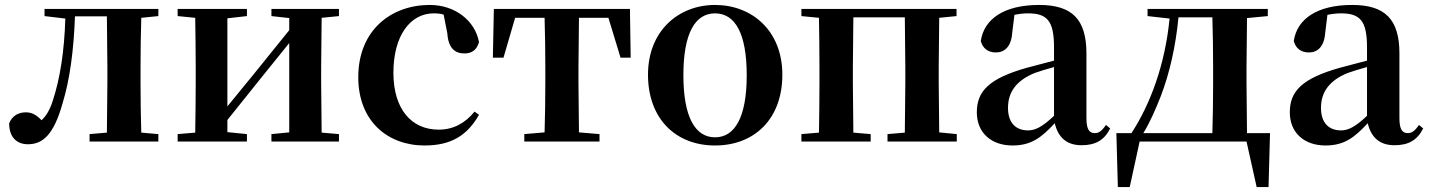

<svg xmlns="http://www.w3.org/2000/svg" viewBox="-20 -572 5775 776"><path d="M411 0H620V-30L551 -36C549 -94 548 -179 548 -235V-301C548 -357 549 -442 551 -500L620 -507V-536H160V-507L244 -497C240 -365 223 -255 193 -164C181 -127 167 -104 148 -86C128 -107 109 -118 85 -118C55 -118 30 -105 17 -74C17 -18 47 11 93 11C151 11 197 -25 233 -155C262 -249 278 -368 283 -506H412L414 -301V-235L412 -36L342 -30V0Z M1077 -507 1149 -499V-450L1007 -274L899 -142V-498L978 -507V-536H698V-507L769 -500C770 -442 771 -357 771 -301V-235C771 -179 770 -94 769 -36L698 -30V0H978V-30L899 -38V-87L1036 -258L1149 -398V-37L1077 -30V0H1350V-30L1280 -36L1278 -235V-301L1280 -500L1350 -507V-536H1077Z M1696 16C1803 16 1868 -24 1916 -108L1898 -121C1860 -74 1812 -48 1753 -48C1642 -48 1570 -132 1570 -278C1570 -429 1639 -518 1733 -518C1747 -518 1760 -517 1773 -513L1788 -437C1792 -376 1820 -356 1857 -356C1887 -356 1907 -370 1916 -402C1900 -488 1820 -552 1717 -552C1561 -552 1428 -450 1428 -260C1428 -83 1546 16 1696 16Z M2180 0H2403V-30L2320 -37L2318 -235V-301L2320 -500H2439L2488 -339H2529L2526 -536H1976L1972 -339H2015L2062 -500H2181C2183 -443 2184 -357 2184 -301V-235C2184 -179 2183 -95 2181 -37L2099 -30V0Z M2870 16C3028 16 3142 -90 3142 -270C3142 -449 3018 -552 2870 -552C2723 -552 2599 -448 2599 -270C2599 -92 2711 16 2870 16ZM2870 -17C2789 -17 2742 -100 2742 -268C2742 -437 2789 -518 2870 -518C2951 -518 2998 -437 2998 -268C2998 -100 2951 -17 2870 -17Z M3219 -507 3290 -500C3291 -442 3292 -357 3292 -301V-235C3292 -179 3291 -94 3290 -36L3219 -30V0H3499V-30L3429 -36L3427 -235V-301L3429 -502H3637L3639 -301V-235L3637 -36L3567 -30V0H3847V-30L3776 -37L3774 -235V-301L3776 -500L3846 -507V-536H3219Z M4351 15C4407 15 4443 -5 4467 -53L4450 -67C4432 -41 4420 -34 4405 -34C4383 -34 4371 -48 4371 -95V-356C4371 -494 4313 -552 4180 -552C4039 -552 3957 -496 3944 -406C3952 -376 3974 -360 4005 -360C4039 -360 4067 -382 4071 -439L4080 -512C4100 -516 4117 -518 4135 -518C4212 -518 4240 -488 4240 -381V-327L4130 -298C3978 -255 3928 -204 3928 -118C3928 -34 3988 16 4072 16C4148 16 4189 -16 4243 -74C4256 -18 4290 15 4351 15ZM4240 -104C4191 -57 4162 -45 4135 -45C4086 -45 4054 -75 4054 -136C4054 -203 4091 -248 4162 -277C4182 -284 4210 -293 4240 -301Z M4618 -507 4707 -497C4689 -312 4630 -152 4553 -34H4492L4498 184H4546L4586 0H5018L5059 184H5107L5113 -34H5020L5018 -235V-301L5020 -499L5104 -507V-536H4618ZM4880 -34H4601C4628 -78 4650 -129 4671 -182C4708 -278 4732 -387 4743 -502H4880C4882 -445 4883 -357 4883 -301V-235C4883 -178 4882 -91 4880 -34Z M5616 15C5672 15 5708 -5 5732 -53L5715 -67C5697 -41 5685 -34 5670 -34C5648 -34 5636 -48 5636 -95V-356C5636 -494 5578 -552 5445 -552C5304 -552 5222 -496 5209 -406C5217 -376 5239 -360 5270 -360C5304 -360 5332 -382 5336 -439L5345 -512C5365 -516 5382 -518 5400 -518C5477 -518 5505 -488 5505 -381V-327L5395 -298C5243 -255 5193 -204 5193 -118C5193 -34 5253 16 5337 16C5413 16 5454 -16 5508 -74C5521 -18 5555 15 5616 15ZM5505 -104C5456 -57 5427 -45 5400 -45C5351 -45 5319 -75 5319 -136C5319 -203 5356 -248 5427 -277C5447 -284 5475 -293 5505 -301Z"/></svg>

Font: Noto Serif CJK KR
Style: Bold
Weight: 700
Designer: Ryoko NISHIZUKA 西塚涼子 (kana & ideographs); Frank Grießhammer (Latin, Greek & Cyrillic); Wenlong ZHANG 张文龙 (bopomofo); San
Foundry: Adobe
Version: Version 2.001;hotconv 1.1.0;makeotfexe 2.6.0